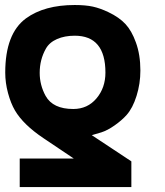

<svg xmlns="http://www.w3.org/2000/svg" viewBox="-20 -567 662 770"><path d="M273.9 -129.9Q331.1 -129.9 366.9 -172.4Q402.8 -214.8 402.8 -275.9Q402.8 -423.8 279.8 -423.8Q239.3 -423.8 208.7 -410.4Q178.2 -397 164.1 -372.1Q139.2 -328.1 139.2 -274.9Q139.2 -225.6 163.1 -182.1Q192.4 -129.9 273.9 -129.9ZM543 -284.2Q543 -231.4 527.6 -182.4Q512.2 -133.3 487.8 -106Q469.2 -85 440.2 -64.5Q411.1 -43.9 386.2 -36.1Q348.6 -24.9 348.1 -24.9L506.8 80.1V183.1H59.1V68.8H275.9Q194.8 14.2 153.8 -13.2Q73.2 -67.4 40 -124Q23.4 -152.3 12.2 -193.6Q1 -234.9 1 -275.9Q1 -432.1 84 -493.2Q157.7 -546.9 279.8 -546.9Q322.8 -546.9 352.1 -540.5Q381.3 -534.2 415 -518.1Q458 -497.6 483.2 -470.5Q508.3 -443.4 524.9 -397Q543 -347.7 543 -284.2Z"/></svg>

Font: Miedinger*
Style: Bold
Weight: 700
Version: Version 001.000